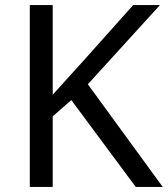

<svg xmlns="http://www.w3.org/2000/svg" viewBox="-20 -734 659 754"><path d="M619 0 325 -403 608 -714H503L310 -498C269 -452 227 -407 187 -362V-714H97V0H187V-277L260 -341L513 0Z"/></svg>

Font: Noto Sans Lycian
Style: Regular
Weight: 400
Designer: Monotype Design Team
Foundry: Monotype Imaging Inc.
Version: Version 2.002